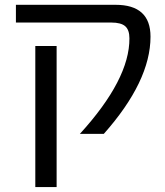

<svg xmlns="http://www.w3.org/2000/svg" viewBox="-20 -544 673 783"><path d="M451.2 -524.4Q593.8 -524.4 593.8 -394.5Q593.8 -212.9 403.3 2H305.7Q508.8 -220.7 507.8 -387.7Q507.8 -421.9 490.7 -437Q473.6 -452.1 433.6 -452.1H44.9V-524.4ZM124 218.8V-356.4H210.9V218.8Z"/></svg>

Font: irohakakuC Regular
Style: Regular
Weight: 400
Designer: [Source Han Sans]
Ryoko NISHIZUKA Ë•øÂ°öÊ∂ºÂ≠ê (kana & ideographs); Paul D. Hunt (Latin, Greek & Cyrillic); Wenlong ZHAN
Version: Version 1.001.20160904